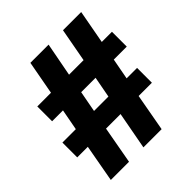

<svg xmlns="http://www.w3.org/2000/svg" viewBox="-191 -831 962 962"><g transform="rotate(-45 290.0 -350.0)"><path d="M81 -199H6V-304H101L122 -416H45V-521H142L175 -700H304L270 -521H373L406 -700H535L502 -521H574V-416H482L461 -304H535V-199H441L405 0H276L313 -199H210L174 0H45ZM332 -304 353 -416H251L230 -304Z"/></g></svg>

Font: Golos UI VF
Style: Regular
Weight: 400
Designer: A.Korolkova, Vitaly Kuzmin
Foundry: ParaType Ltd
Version: Version 2.000